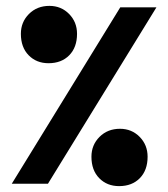

<svg xmlns="http://www.w3.org/2000/svg" viewBox="-20 -625 572 653"><path d="M51 -510Q51 -550 78.5 -577.5Q106 -605 148 -605Q188 -605 215 -577.5Q242 -550 242 -510Q242 -464 215.5 -437Q189 -410 145 -410Q104 -410 77.5 -437Q51 -464 51 -510ZM389 -600H512L143 0H20ZM291 -92Q291 -132 318.5 -159.5Q346 -187 388 -187Q428 -187 455 -159.5Q482 -132 482 -92Q482 -46 455.5 -19Q429 8 385 8Q344 8 317.5 -19Q291 -46 291 -92Z"/></svg>

Font: Lalezar
Style: Regular
Weight: 400
Designer: Borna Izadpanah
Foundry: Borna Izadpanah
Version: Version 1.003